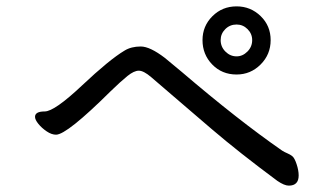

<svg xmlns="http://www.w3.org/2000/svg" viewBox="-20 -684 1040 603"><path d="M887 -101Q918 -101 918 -133Q918 -149 911.5 -168.5Q905 -188 898 -193.5Q891 -199 882.5 -202.5Q874 -206 866 -211Q729 -306 551 -458L498 -502Q451 -538 422 -538Q392 -538 371 -525Q324 -497 237.5 -415.5Q151 -334 120.5 -334Q90 -334 90 -317Q90 -308 100.5 -295Q111 -282 126.5 -271.5Q142 -261 156 -261Q190 -261 328 -398Q360 -429 380.5 -445.5Q401 -462 416 -462Q431 -462 454.5 -442Q478 -422 518.5 -387Q559 -352 645 -278.5Q731 -205 851 -116Q873 -101 887 -101ZM723 -507Q703 -507 688 -522Q673 -537 673 -558Q673 -578 687.5 -592.5Q702 -607 723 -607Q743 -607 757.5 -592.5Q772 -578 772 -558Q772 -537 757 -522Q742 -507 723 -507ZM723 -450Q767 -450 798.5 -481.5Q830 -513 830 -558Q830 -603 798.5 -633.5Q767 -664 723 -664Q678 -664 647 -633Q616 -602 616 -558Q616 -513 646.5 -481.5Q677 -450 723 -450Z"/></svg>

Font: LXGW WenKai Mono TC
Style: Bold
Weight: 700
Designer: LXGW / Fontworks Inc.
Foundry: LXGW / Fontworks Inc.
Version: Version 1.330